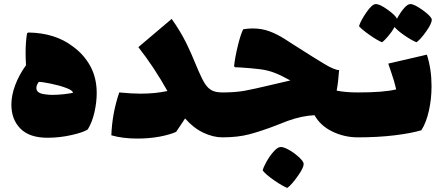

<svg xmlns="http://www.w3.org/2000/svg" viewBox="-20 -641 2179 945"><path d="M456 -183Q456 -138 445 -89Q434 -40 412 -4Q392 10 333 23.5Q274 37 214 37Q125 37 80.5 -8Q36 -53 36 -126Q36 -172 55 -222.5Q74 -273 108 -320Q106 -358 106 -380Q106 -433 113 -477L119 -481Q252 -479 339 -412Q393 -373 424.5 -315.5Q456 -258 456 -183ZM236 -174Q284 -174 339 -184Q339 -196 305 -208.5Q271 -221 229 -229.5Q187 -238 171 -238Q159 -222 159 -208Q159 -182 200 -177Q221 -174 236 -174Z M1107 -76Q1107 -19 1100 8Q1093 35 1075 35Q1029 35 980.5 12Q932 -11 891 -58Q876 -35 847 8Q816 22 765.5 31.5Q715 41 656 41Q584 41 528 25Q532 -84 567 -186Q629 -180 673 -180Q743 -180 804 -193Q740 -308 661 -409L825 -548Q868 -487 895 -432.5Q922 -378 957 -292Q976 -248 990.5 -226.5Q1005 -205 1024 -195.5Q1043 -186 1075 -186Q1094 -186 1100.5 -159Q1107 -132 1107 -76Z M1774 -76Q1774 -19 1766.5 8Q1759 35 1741 35Q1675 35 1616 6.5Q1557 -22 1528 -74Q1465 -71 1396 -46Q1364 -34 1337 -23Q1264 5 1207 20Q1150 35 1075 35Q1057 35 1050 8Q1043 -19 1043 -76Q1043 -132 1049.5 -159Q1056 -186 1075 -186Q1139 -186 1185 -194.5Q1231 -203 1306 -221L1336 -228L1409 -245Q1364 -270 1333 -282Q1300 -295 1262 -300Q1224 -305 1163 -309L1137 -310L1132 -315Q1137 -360 1150.5 -415.5Q1164 -471 1177 -497Q1202 -501 1224 -501Q1268 -501 1306 -487Q1344 -473 1383 -448L1425 -421Q1525 -357 1576 -326.5Q1627 -296 1649 -296Q1645 -236 1637 -195Q1681 -186 1741 -186Q1760 -186 1767 -159Q1774 -132 1774 -76ZM1273 198Q1276 183 1291 156Q1306 129 1325 107Q1344 85 1358 83Q1371 80 1398 94.5Q1425 109 1448 129.5Q1471 150 1474 162Q1478 180 1446.5 224.5Q1415 269 1394 284Q1369 274 1328.5 246Q1288 218 1273 198Z M2104 -217Q2104 -154 2091 -96Q2078 -38 2054 0Q2004 15 1922 25Q1840 35 1742 35Q1724 35 1717 8Q1710 -19 1710 -76Q1710 -132 1716.5 -159Q1723 -186 1742 -186Q1869 -186 1930 -201Q1921 -241 1907 -280.5Q1893 -320 1891 -328L2081 -372Q2104 -301 2104 -217ZM2030 -433Q2007 -442 1972.5 -465.5Q1938 -489 1922 -508Q1910 -486 1891 -463.5Q1872 -441 1860 -433Q1836 -443 1799 -469Q1762 -495 1747 -512Q1754 -537 1782.5 -579Q1811 -621 1830 -621Q1849 -621 1887 -594Q1925 -567 1934 -549Q1950 -579 1968 -600Q1986 -621 2000 -621Q2019 -621 2060 -591.5Q2101 -562 2105 -546Q2107 -528 2078.5 -487.5Q2050 -447 2030 -433Z"/></svg>

Font: Lalezar
Style: Regular
Weight: 400
Designer: Borna Izadpanah
Foundry: Borna Izadpanah
Version: Version 1.003;November 28, 2018;FontCreator 11.5.0.2421 64-b